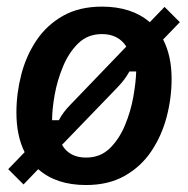

<svg xmlns="http://www.w3.org/2000/svg" viewBox="-20 -532 552 565"><path d="M233.3 12.5Q145 12.5 92.5 -34.2L49.2 10.8L4.2 -34.2L52.5 -84.2Q28.3 -132.5 28.3 -200.8Q28.3 -256.7 42.5 -312.1Q56.7 -367.5 87.1 -412.9Q117.5 -458.3 165.4 -485.4Q213.3 -512.5 280 -512.5Q367.5 -512.5 420.8 -466.7L464.2 -511.7L509.2 -466.7L460 -415.8Q485 -367.5 485 -300Q485 -243.3 470.4 -187.9Q455.8 -132.5 425.4 -87.1Q395 -41.7 347.1 -14.6Q299.2 12.5 233.3 12.5ZM133.3 -178.3H153.3Q165 -201.7 188.3 -225L351.7 -395Q328.3 -431.7 280 -431.7Q238.3 -431.7 210.4 -404.6Q182.5 -377.5 165.4 -336.2Q148.3 -295 140.8 -252.5Q133.3 -210 133.3 -178.3ZM233.3 -68.3Q275 -68.3 302.9 -95.4Q330.8 -122.5 347.9 -163.8Q365 -205 372.5 -247.9Q380 -290.8 380.8 -321.7H360.8Q348.3 -298.3 325.8 -275L162.5 -105.8Q184.2 -68.3 233.3 -68.3Z"/></svg>

Font: Familjen Grotesk Medium
Style: Italic
Weight: 500
Italic angle: -9.46201°
Designer: Anders Wikstroem, Jonas Baeckman, Matilda Gysing, Kristian Moeller
Foundry: Familjen STHLM AB
Version: Version 2.002; ttfautohint (v1.8.4.7-5d5b)